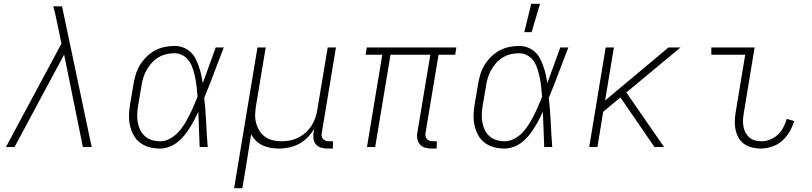

<svg xmlns="http://www.w3.org/2000/svg" viewBox="-20 -768 4240 1003"><path d="M413 0 315 -483 56 0H11L301 -540L281 -637Q276 -662 270.5 -686.5Q265 -711 258 -735H304L459 0Z M816 8Q787 8 760.5 1Q734 -6 712.5 -22Q691 -38 678 -62Q665 -86 659 -112.5Q653 -139 654 -168Q655 -197 660 -226L677 -326Q681 -351 688.5 -377Q696 -403 710 -426.5Q724 -450 744.5 -470.5Q765 -491 789 -504Q813 -517 839.5 -522.5Q866 -528 891 -528Q915 -528 936.5 -520Q958 -512 974.5 -497Q991 -482 1001 -462.5Q1011 -443 1018.5 -421.5Q1026 -400 1031 -378Q1036 -356 1039 -333Q1056 -380 1073 -426.5Q1090 -473 1107 -520H1149Q1123 -454 1098.5 -388Q1074 -322 1047 -257Q1054 -193 1057 -128.5Q1060 -64 1065 0H1023Q1021 -46 1019.5 -92Q1018 -138 1016 -184Q1006 -162 994.5 -140.5Q983 -119 970 -98.5Q957 -78 941 -58.5Q925 -39 905.5 -24Q886 -9 862.5 -0.5Q839 8 816 8ZM817 -30Q842 -30 866.5 -43Q891 -56 910 -76Q929 -96 943 -119Q957 -142 969 -165.5Q981 -189 991.5 -213.5Q1002 -238 1012 -263Q1010 -287 1007.5 -311Q1005 -335 1000.5 -358Q996 -381 989 -404Q982 -427 970 -446Q958 -465 937 -477.5Q916 -490 892 -490Q870 -490 848.5 -485Q827 -480 807 -468Q787 -456 772 -439Q757 -422 746 -402.5Q735 -383 728.5 -362Q722 -341 719 -319L702 -219Q698 -197 697 -174.5Q696 -152 699.5 -130.5Q703 -109 712 -90Q721 -71 736.5 -57Q752 -43 773 -36.5Q794 -30 817 -30Z M1203 215 1325 -520H1368L1318 -219Q1314 -196 1313 -172.5Q1312 -149 1317.5 -127Q1323 -105 1334.5 -86Q1346 -67 1364 -54Q1382 -41 1404 -35.5Q1426 -30 1450 -30Q1472 -30 1494 -34Q1516 -38 1537 -48.5Q1558 -59 1576.5 -75.5Q1595 -92 1607.5 -111.5Q1620 -131 1627.5 -153Q1635 -175 1638 -197L1692 -520H1735L1661 -74Q1659 -65 1660.5 -56.5Q1662 -48 1667.5 -42Q1673 -36 1681 -33Q1689 -30 1698 -30H1719V8H1691Q1674 8 1658 3.5Q1642 -1 1631.5 -12.5Q1621 -24 1618 -40.5Q1615 -57 1618 -74L1622 -96Q1607 -71 1587 -50.5Q1567 -30 1542 -16.5Q1517 -3 1490 2.5Q1463 8 1436 8Q1413 8 1391.5 4Q1370 0 1351 -9Q1332 -18 1317 -33Q1302 -48 1292 -67Q1285 -23 1278 20.5Q1271 64 1264 108L1246 215Z M2233 8Q2216 8 2200.5 3.5Q2185 -1 2174.5 -12.5Q2164 -24 2160.5 -40.5Q2157 -57 2160 -74L2228 -482H2020L1940 0H1897L1977 -482H1890L1896 -520H2364L2358 -482H2271L2203 -74Q2201 -65 2203 -56.5Q2205 -48 2210 -42Q2215 -36 2223 -33Q2231 -30 2240 -30H2262L2261 8Z M2616 8Q2587 8 2560.5 1Q2534 -6 2512.5 -22Q2491 -38 2478 -62Q2465 -86 2459 -112.5Q2453 -139 2454 -168Q2455 -197 2460 -226L2477 -326Q2481 -351 2488.5 -377Q2496 -403 2510 -426.5Q2524 -450 2544.5 -470.5Q2565 -491 2589 -504Q2613 -517 2639.5 -522.5Q2666 -528 2691 -528Q2715 -528 2736.5 -520Q2758 -512 2774.5 -497Q2791 -482 2801 -462.5Q2811 -443 2818.5 -421.5Q2826 -400 2831 -378Q2836 -356 2839 -333Q2856 -380 2873 -426.5Q2890 -473 2907 -520H2949Q2923 -454 2898.5 -388Q2874 -322 2847 -257Q2854 -193 2857 -128.5Q2860 -64 2865 0H2823Q2821 -46 2819.5 -92Q2818 -138 2816 -184Q2806 -162 2794.5 -140.5Q2783 -119 2770 -98.5Q2757 -78 2741 -58.5Q2725 -39 2705.5 -24Q2686 -9 2662.5 -0.5Q2639 8 2616 8ZM2617 -30Q2642 -30 2666.5 -43Q2691 -56 2710 -76Q2729 -96 2743 -119Q2757 -142 2769 -165.5Q2781 -189 2791.5 -213.5Q2802 -238 2812 -263Q2810 -287 2807.5 -311Q2805 -335 2800.5 -358Q2796 -381 2789 -404Q2782 -427 2770 -446Q2758 -465 2737 -477.5Q2716 -490 2692 -490Q2670 -490 2648.5 -485Q2627 -480 2607 -468Q2587 -456 2572 -439Q2557 -422 2546 -402.5Q2535 -383 2528.5 -362Q2522 -341 2519 -319L2502 -219Q2498 -197 2497 -174.5Q2496 -152 2499.5 -130.5Q2503 -109 2512 -90Q2521 -71 2536.5 -57Q2552 -43 2573 -36.5Q2594 -30 2617 -30ZM2719 -600 2755 -748H2801L2757 -600Z M3399 0 3221 -259 3131 -184 3101 0H3058L3144 -520H3187L3141 -243L3472 -520H3535L3252 -285L3449 0Z M3954 8Q3931 8 3908.5 2.5Q3886 -3 3868 -15.5Q3850 -28 3839 -47Q3828 -66 3823 -88Q3818 -110 3818.5 -133.5Q3819 -157 3823 -181L3873 -482H3696V-520H3922L3865 -174Q3862 -157 3861.5 -139.5Q3861 -122 3864 -105.5Q3867 -89 3875 -74.5Q3883 -60 3895 -49.5Q3907 -39 3924 -34.5Q3941 -30 3958 -30Q3981 -30 4003.5 -39Q4026 -48 4043.5 -64.5Q4061 -81 4072 -102.5Q4083 -124 4090 -147L4128 -136Q4121 -108 4105 -80.5Q4089 -53 4066 -32.5Q4043 -12 4013 -2Q3983 8 3954 8Z"/></svg>

Font: Iosevka Extralight Extended
Style: Italic
Weight: 200
Width: 7
Italic angle: -9°
Monospace: yes
Designer: Belleve Invis
Foundry: Belleve Invis
Version: Version 32.5.0; ttfautohint (v1.8.4)